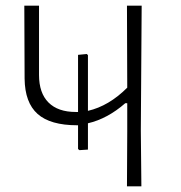

<svg xmlns="http://www.w3.org/2000/svg" viewBox="-20 -659 639 679"><path d="M429 0 430 -194V-294H423Q360 -239 291 -223V-130L261 -128L256 -132V-216H253Q158 -216 113 -256Q68 -296 67 -381L66 -639H118V-394Q118 -330 151.5 -296.5Q185 -263 248 -263H256V-465L287 -468L291 -464V-267Q365 -284 430 -349L429 -639H481L478 -197L480 0Z"/></svg>

Font: t
Style: Regular
Weight: 300
Designer: Juan Pablo del Peral
Foundry: Huerta Tipografica
Version: Version 2.004; ttfautohint (v1.8.1)